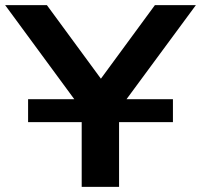

<svg xmlns="http://www.w3.org/2000/svg" viewBox="-30 -725 780 745"><path d="M287 0V-364L312 -267L-10 -705H152L362 -419H361L571 -705H730L407 -267L432 -364V0ZM79 -251V-340H641V-251Z"/></svg>

Font: Nunito Sans 7pt SemiExpanded
Style: Bold
Weight: 700
Width: 6
Designer: Vernon Adams
Foundry: Vernon Adams
Version: Version 3.101;gftools[0.9.27]